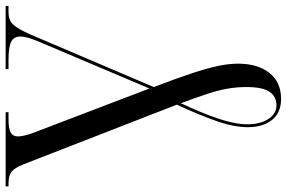

<svg xmlns="http://www.w3.org/2000/svg" viewBox="-184 -570 994 665"><g transform="rotate(-90 312.5 -237.0)"><path d="M303 240Q255 240 230 208.5Q205 177 205 125Q205 76 227 14Q249 -48 283 -121L76 -653Q64 -683 50.5 -693.5Q37 -704 10 -704H0V-714H257V-704H232Q200 -704 186.5 -696.5Q173 -689 173 -671Q173 -651 187 -614L339 -216L494 -582Q505 -606 512 -627.5Q519 -649 519 -663Q519 -686 500.5 -695Q482 -704 439 -704H406V-714H625V-704H603Q576 -704 561 -688.5Q546 -673 526 -628L344 -201Q375 -120 392.5 -66.5Q410 -13 417.5 23.5Q425 60 425 91Q425 159 393 199.5Q361 240 303 240ZM281 224Q311 224 327.5 200Q344 176 344 120Q344 87 338.5 55Q333 23 320.5 -15Q308 -53 288 -107Q254 -35 234.5 23Q215 81 215 124Q215 167 233 195.5Q251 224 281 224Z"/></g></svg>

Font: Noto Serif Display SemiCondensed
Style: Regular
Weight: 400
Width: 4
Designer: Monotype Design Team
Foundry: Monotype Imaging Inc.
Version: Version 2.009